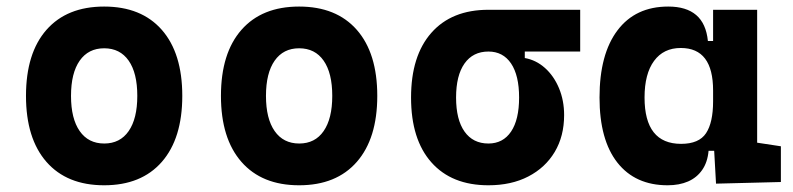

<svg xmlns="http://www.w3.org/2000/svg" viewBox="-20 -547 2384 577"><path d="M293 9.8Q181.2 9.8 119.6 -60.5Q58.1 -130.9 58.1 -258.8Q58.1 -387.2 119.6 -457.3Q181.2 -527.3 293 -527.3Q404.8 -527.3 466.3 -457.3Q527.8 -387.2 527.8 -258.8Q527.8 -130.9 466.3 -60.5Q404.8 9.8 293 9.8ZM293.2 -115.7Q340.8 -115.7 366.7 -153.1Q392.6 -190.5 392.6 -258.9Q392.6 -327.6 366.7 -364.7Q340.7 -401.9 293 -401.9Q245.6 -401.9 219.5 -364.7Q193.4 -327.5 193.4 -258.8Q193.4 -190.4 219.5 -153.1Q245.6 -115.7 293.2 -115.7Z M878.9 9.8Q767.1 9.8 705.6 -60.5Q644 -130.9 644 -258.8Q644 -387.2 705.6 -457.3Q767.1 -527.3 878.9 -527.3Q990.8 -527.3 1052.3 -457.3Q1113.8 -387.2 1113.8 -258.8Q1113.8 -130.9 1052.3 -60.5Q990.8 9.8 878.9 9.8ZM879.2 -115.7Q926.8 -115.7 952.6 -153.1Q978.5 -190.5 978.5 -258.9Q978.5 -327.6 952.6 -364.7Q926.7 -401.9 878.9 -401.9Q831.5 -401.9 805.4 -364.7Q779.3 -327.5 779.3 -258.8Q779.3 -190.4 805.4 -153.1Q831.5 -115.7 879.2 -115.7Z M1447.8 9.8Q1337.4 9.8 1276.4 -59.1Q1215.3 -127.9 1215.3 -253.9Q1215.3 -379.4 1276.4 -448.5Q1337.4 -517.6 1447.8 -517.6L1557.1 -486.8V-372.6Q1590.8 -366.7 1617.7 -342.8Q1644.5 -318.8 1659.9 -282Q1675.3 -245.1 1675.3 -201.2Q1675.3 -137.7 1647 -90.3Q1618.7 -43 1567.6 -16.6Q1516.6 9.8 1447.8 9.8ZM1447.8 -115.7Q1491.7 -115.7 1515.9 -151.6Q1540 -187.5 1540 -253.9Q1540 -320.3 1515.9 -356.2Q1491.7 -392.1 1447.8 -392.1Q1401.4 -392.1 1376 -356.2Q1350.6 -320.3 1350.6 -253.9Q1350.6 -187.5 1376 -151.6Q1401.4 -115.7 1447.8 -115.7ZM1447.8 -392.1V-517.6H1723.6V-392.1Z M1986.3 9.8Q1889.2 9.8 1835.4 -58.3Q1781.7 -126.5 1781.7 -253.9Q1781.7 -384.3 1835.7 -455.8Q1889.6 -527.3 1988.3 -527.3Q2042.5 -527.3 2072.3 -501.7Q2102.1 -476.1 2107.4 -423.8H2153.3L2123 -274.9Q2123 -338.9 2098.9 -370.8Q2074.7 -402.8 2025.9 -402.8Q1974.1 -402.8 1945.6 -364Q1917 -325.2 1917 -253.9Q1917 -114.7 2026.9 -114.7Q2080.6 -114.7 2101.8 -146.7Q2123 -178.7 2123 -242.7V-267.1L2158.2 -93.8H2109.4Q2106.4 -59.6 2090.3 -36.4Q2074.2 -13.2 2047.9 -1.7Q2021.5 9.8 1986.3 9.8ZM2131.8 4.9 2123 -151.9V-254.4H2255.4V-118.2L2326.7 -107.4V0ZM2123 -211.4V-517.6H2255.4V-212.4Z"/></svg>

Font: Cascadia Mono
Style: Regular
Weight: 400
Monospace: yes
Designer: Aaron Bell
Foundry: Saja Typeworks
Version: Version 2404.023